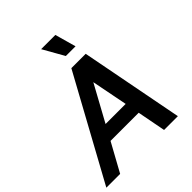

<svg xmlns="http://www.w3.org/2000/svg" viewBox="-282 -1077 1230 1230"><g transform="rotate(-45 333.5 -461.5)"><path d="M-35 0H90L196 -193H451L488 0H613L478 -700H348ZM250 -292 384 -537 432 -292ZM297 -923 378 -780H466L426 -923Z"/></g></svg>

Font: Uncut Sans Semibold
Style: Italic
Weight: 600
Italic angle: -10°
Designer: Kasper Nordkvist
Foundry: Uncut Type
Version: Version 1.111;FEAKit 1.0